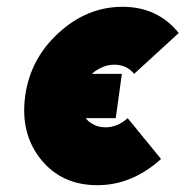

<svg xmlns="http://www.w3.org/2000/svg" viewBox="-20 -532 545 564"><path d="M340 -512Q236 -512 153 -436Q69 -360 54 -250Q39 -140 100 -64Q161 12 266 12Q368 12 453 -65L355 -185Q325 -158 290 -158Q267 -158 250 -169Q239 -175 232 -185H320L338 -315H250Q255 -320 261 -324Q267 -328 273 -331Q293 -342 316 -342Q352 -342 374 -315L505 -435Q443 -512 340 -512Z"/></svg>

Font: Unageo
Style: Black-Italic
Weight: 900
Designer: Richard Sepsi
Foundry: Richard Sepsi
Version: Version 2.000